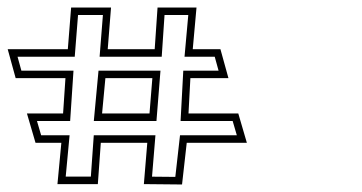

<svg xmlns="http://www.w3.org/2000/svg" viewBox="-170 -579 963 511"><path d="M4.2 -371 -2.1 -277H-98.3L-75.5 -199H-6.7L-17.1 -89H90.4L98.3 -199H222L212.9 -89L314.5 -88L327 -199H487L464.2 -277H331.7L336.7 -371H438L416.7 -448H343L353 -559H249.3L241.7 -448H116.7L125.5 -559H19.3L10.5 -448H-149.5L-128.3 -371ZM235.5 -371 227.9 -277H101.7L110.5 -371ZM25.6 -391H-113.1L-123.3 -428H28.9L37.7 -539H103.9L95.1 -428H260.4L267.9 -539H331.1L321.1 -428H401.5L411.7 -391H317.8L310.6 -257H449.2L460.3 -219H309.1L296.6 -108.2L234.6 -108.8L243.7 -219H79.6L71.8 -109H4.9L15.2 -219H-60.5L-71.6 -257H16.7ZM257.1 -391H92.2L79.7 -257H246.4Z"/></svg>

Font: Din Kursivschrift
Style: BreitLeftGho
Weight: 400
Version: Version 1.089